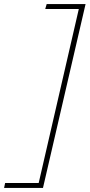

<svg xmlns="http://www.w3.org/2000/svg" viewBox="-101 -750 438 938"><path d="M-76 144H88L284 -706H120L127 -730H317L109 168H-81Z"/></svg>

Font: Elaine Sans ExtraLight
Style: Italic
Weight: 275
Italic angle: -13°
Designer: Wei Huang
Foundry: Wei Huang
Version: Version 2.001;December 24, 2019;FontCreator 12.0.0.2547 64-b